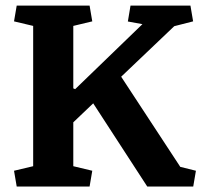

<svg xmlns="http://www.w3.org/2000/svg" viewBox="-20 -681 735 701"><path d="M31.2 -57.6 101.1 -74.2V-586.4L31.2 -603L41 -660.6H307.1L316.9 -603L247.6 -586.4V-358.4L254.4 -355.5L500 -592.8L446.8 -602.5L456.5 -660.6H675.3L685.1 -603L616.2 -585.4L422.4 -400.9L638.2 -71.8L695.3 -57.6L685.5 0H517.6L320.3 -303.7L247.6 -234.4V-74.2L316.9 -57.6L307.1 0H41Z"/></svg>

Font: Noticia Text
Style: Bold
Weight: 700
Designer: JM Sole
Foundry: JM Sole
Version: Version 1.003